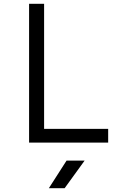

<svg xmlns="http://www.w3.org/2000/svg" viewBox="-20 -750 640 1010"><path d="M133 0V-730H212V-72H549V0ZM237 240 330 95H425L320 240Z"/></svg>

Font: Tiny Light
Style: Regular
Weight: 300
Monospace: yes
Designer: Philipp Nurullin, Konstantin Bulenkov
Foundry: JetBrains
Version: Version 2.251; ttfautohint (v1.8.4.7-5d5b)